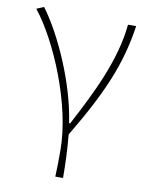

<svg xmlns="http://www.w3.org/2000/svg" viewBox="-84 -600 657 858"><g transform="rotate(10 245.0 -171.0)"><path d="M227 198H262C262 136 259 62 253 2C379 -209 440 -349 466 -527H429C414 -364 331 -199 251 -48H246C221 -224 127 -432 46 -540L13 -526C113 -401 229 -129 229 78C229 125 229 147 227 198Z"/></g></svg>

Font: Source Han Sans CN ExtraLight
Style: Regular
Weight: 250
Designer: Ryoko NISHIZUKA (kana & ideographs); Paul D. Hunt (Latin, Greek & Cyrillic); Wenlong ZHANG (bopomofo); Sandoll Communica
Foundry: Adobe Systems Incorporated
Version: Version 1.004;PS 1.004;hotconv 16.6.51;makeotf.lib2.5.65220